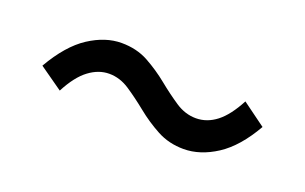

<svg xmlns="http://www.w3.org/2000/svg" viewBox="-36 -509 568 358"><g transform="rotate(20 248.5 -330.0)"><path d="M336.3 -256.8Q307.2 -256.8 283.4 -269.6Q259.6 -282.5 239.2 -299.1Q218.8 -315.6 199.4 -328.5Q180 -341.4 158.7 -341.4Q137.8 -341.4 118.6 -327Q99.3 -312.7 82.4 -280.3L36.1 -312.9Q63.8 -360.9 96.3 -382.1Q128.7 -403.2 160.7 -403.2Q190.8 -403.2 214.1 -390.4Q237.5 -377.5 257.9 -360.9Q278.2 -344.4 297.6 -331.5Q317 -318.6 338.3 -318.6Q360.2 -318.6 379 -333.2Q397.7 -347.7 414.6 -379.7L460.9 -345.8Q434.2 -299.1 401.6 -277.9Q369 -256.8 336.3 -256.8Z"/></g></svg>

Font: Source Sans Variable
Style: Regular
Weight: 200
Designer: Paul D. Hunt
Foundry: Adobe Systems Incorporated
Version: Version 3.006;hotconv 1.0.111;makeotfexe 2.5.65597